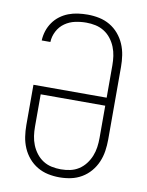

<svg xmlns="http://www.w3.org/2000/svg" viewBox="-85 -804 669 873"><g transform="rotate(10 250.0 -367.5)"><path d="M250 8Q223 8 197 2.5Q171 -3 148 -16.5Q125 -30 107.5 -50.5Q90 -71 79.5 -95.5Q69 -120 65 -146.5Q61 -173 61 -200V-386H399V-535Q399 -557 396 -578Q393 -599 385 -619Q377 -639 363.5 -656.5Q350 -674 331.5 -685.5Q313 -697 292 -701.5Q271 -706 249 -706Q223 -706 197.5 -700.5Q172 -695 150.5 -680Q129 -665 116.5 -641Q104 -617 103 -591H63Q64 -614 71 -635.5Q78 -657 91 -675.5Q104 -694 122 -707.5Q140 -721 161 -729Q182 -737 204.5 -740Q227 -743 249 -743Q276 -743 302.5 -737.5Q329 -732 352 -718.5Q375 -705 392.5 -684.5Q410 -664 420.5 -639.5Q431 -615 435 -588.5Q439 -562 439 -535V-200Q439 -173 435 -146.5Q431 -120 420.5 -95.5Q410 -71 392.5 -50.5Q375 -30 352 -16.5Q329 -3 303 2.5Q277 8 250 8ZM250 -29Q272 -29 293 -33.5Q314 -38 332 -49.5Q350 -61 363.5 -78.5Q377 -96 385 -116Q393 -136 396 -157Q399 -178 399 -200V-349H101V-200Q101 -178 104 -157Q107 -136 115 -116Q123 -96 136.5 -78.5Q150 -61 168 -49.5Q186 -38 207 -33.5Q228 -29 250 -29Z"/></g></svg>

Font: Iosevka Curly Extralight
Style: Regular
Weight: 200
Monospace: yes
Designer: Belleve Invis
Foundry: Belleve Invis
Version: Version 22.1.2; ttfautohint (v1.8.4)